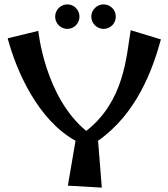

<svg xmlns="http://www.w3.org/2000/svg" viewBox="-20 -846 769 877"><path d="M577 -708C557 -590 549 -385 374 -248C184 -404 155 -705 155 -705L15 -671C55 -522 152 -299 325 -203L290 2L445 11L428 -203C603 -326 676 -524 715 -666ZM509 -770C509 -801 484 -826 453 -826C423 -826 397 -801 397 -770C397 -739 423 -714 453 -714C484 -714 509 -739 509 -770ZM343 -770C343 -801 318 -826 288 -826C257 -826 232 -801 232 -770C232 -739 257 -714 288 -714C318 -714 343 -739 343 -770Z"/></svg>

Font: Original Surfer
Style: Regular
Weight: 400
Designer: Astigmatic (AOETI)
Foundry: Astigmatic (AOETI)
Version: Version 1.001